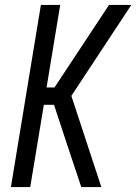

<svg xmlns="http://www.w3.org/2000/svg" viewBox="-20 -755 550 775"><path d="M24 0 145 -735H223L168 -402H200L420 -735H510L268 -368L389 0H308L255 -159L198 -332H157L102 0Z"/></svg>

Font: Iosevka SS18
Style: Italic
Weight: 400
Italic angle: -9°
Monospace: yes
Designer: Belleve Invis
Foundry: Belleve Invis
Version: Version 25.1.1; ttfautohint (v1.8.4)